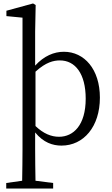

<svg xmlns="http://www.w3.org/2000/svg" viewBox="-20 -827 648 1109"><path d="M185 -413C245 -468 290 -478 326 -478C414 -478 475 -402 475 -257C475 -104 404 -37 321 -37C276 -37 231 -55 185 -99ZM183 -644 186 -798 171 -807 17 -765V-734L110 -725V34C110 93 109 157 108 217L16 230V262H287V230L185 217C184 157 183 93 183 34V-62C231 -3 285 14 335 14C463 14 557 -95 557 -263C557 -427 467 -528 349 -528C292 -528 234 -504 183 -448Z"/></svg>

Font: Source Han Serif K
Style: Regular
Weight: 400
Designer: Ryoko NISHIZUKA 西塚涼子 (kana & ideographs); Frank Grießhammer (Latin, Greek & Cyrillic); Wenlong ZHANG 张文龙 (bopomofo); San
Foundry: Adobe Systems Incorporated
Version: Version 1.001;PS 1.001;hotconv 16.6.54;makeotf.lib2.5.65590